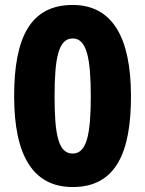

<svg xmlns="http://www.w3.org/2000/svg" viewBox="-20 -744 586 774"><path d="M508 -356C508 -593 433 -724 273 -724C104 -724 37 -595 37 -356C37 -119 112 10 273 10C450 10 508 -134 508 -356ZM200 -356C200 -511 216 -589 273 -589C329 -589 346 -511 346 -356C346 -200 329 -125 273 -125C215 -125 200 -201 200 -356Z"/></svg>

Font: Noto Sans Myanmar UI SemiCondensed ExtraBold
Style: Regular
Weight: 800
Width: 4
Designer: Monotype Design Team
Foundry: Monotype Imaging Inc.
Version: Version 2.103